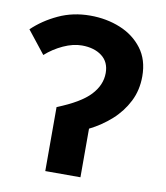

<svg xmlns="http://www.w3.org/2000/svg" viewBox="-77 -728 685 792"><g transform="rotate(10 265.5 -332.0)"><path d="M165.9 0V-268.1Q261.9 -306.3 301.5 -348.7Q341.2 -391 341.2 -441.3Q341.2 -487.5 309 -512Q276.9 -536.5 225.2 -536.5Q188.6 -536.5 147.9 -517.9Q107.2 -499.2 74.7 -470.1L0 -564.6Q44.4 -607.3 105.1 -635.5Q165.8 -663.8 238 -663.8Q306.1 -663.8 363.8 -640.3Q421.5 -616.8 456.8 -570.2Q492.2 -523.6 492.2 -454.1Q492.2 -395.8 468.2 -348.6Q444.3 -301.4 403.9 -265Q363.4 -228.6 313.2 -203.6V0Z"/></g></svg>

Font: Source Sans Variable
Style: Regular
Weight: 200
Designer: Paul D. Hunt
Foundry: Adobe Systems Incorporated
Version: Version 3.006;hotconv 1.0.111;makeotfexe 2.5.65597